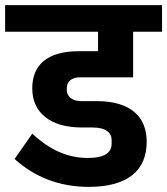

<svg xmlns="http://www.w3.org/2000/svg" viewBox="-40 -718 653 750"><path d="M307 12C461 12 533 -54 533 -164C533 -262 471 -323 337 -323H277C241 -323 221 -342 221 -366V-374C221 -398 238 -416 273 -416H480V-594H593V-698H-20V-594H343V-518H268C143 -518 86 -463 86 -373C86 -278 156 -220 280 -220H322C373 -220 396 -200 396 -171V-157C396 -123 371 -101 303 -101C227 -101 157 -130 86 -196L17 -97C92 -29 188 12 307 12Z"/></svg>

Font: IBM Plex Devanagari
Style: Bold
Weight: 700
Designer: Mike Abbink, Paul van der Laan, Pieter van Rosmalen, Erin McLaughlin
Foundry: Bold Monday
Version: Version 1.0